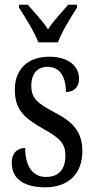

<svg xmlns="http://www.w3.org/2000/svg" viewBox="-20 -786 401 816"><path d="M143 -606H226C243 -651 282 -715 307 -753V-766H270C242 -733 208 -699 184 -661C160 -699 126 -733 98 -766H61V-753C86 -715 126 -651 143 -606ZM173 10C272 10 330 -49 330 -143C330 -227 290 -268 209 -310C139 -347 113 -368 113 -423C113 -470 137 -502 182 -502C231 -502 260 -465 260 -395C296 -395 316 -417 316 -452C316 -502 274 -545 189 -545C102 -545 43 -495 43 -405C43 -321 80 -285 170 -235C236 -198 258 -174 258 -125C258 -67 231 -34 175 -34C115 -34 87 -86 87 -157C58 -157 30 -140 30 -94C30 -24 84 10 173 10Z"/></svg>

Font: Noto Serif Lao ExtCond
Style: Regular
Weight: 400
Width: 2
Designer: Monotype Design Team
Foundry: Monotype Imaging Inc.
Version: Version 2.004